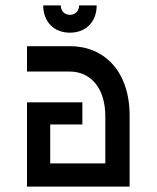

<svg xmlns="http://www.w3.org/2000/svg" viewBox="-20 -691 580 711"><path d="M370 -260V-86H166V-230H285V-312H80V0H460V-260C461 -428 365 -520 239 -520H80V-426H239C313 -426 370 -368 370 -260ZM140 -671C140 -610 180 -570 239 -570C298 -570 338 -610 338 -671H273C273 -651 259 -636 239 -636C219 -636 205 -651 205 -671Z"/></svg>

Font: Grotesk 02 Mince
Style: Bold
Weight: 400
Designer: Frank Adebiaye, contributions by Jérémy Landes, Ariel Martín Pérez
Foundry: Velvetyne Type Foundry
Version: Version 3.000;Glyphs 3.1.2 (3150)